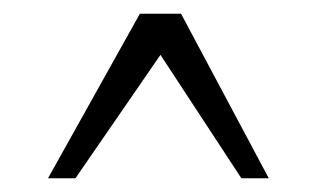

<svg xmlns="http://www.w3.org/2000/svg" viewBox="-20 -730 462 280"><path d="M184 -710H244L372 -470H332L214 -650L90 -470H50Z"/></svg>

Font: Raigarh
Style: Regular
Weight: 400
Designer: jaikishan Patel
Foundry: MagicType
Version: Version 1.000;FEAKit 1.0